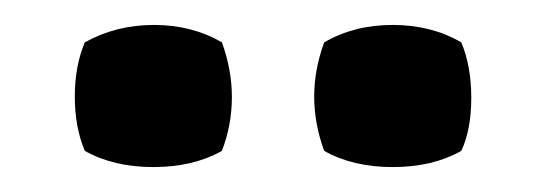

<svg xmlns="http://www.w3.org/2000/svg" viewBox="-20 -694 438 154"><path d="M240 -573Q232 -595 232 -616.5Q232 -638 240 -660Q264 -674 295 -674Q326 -674 350 -660Q358 -641 358 -615.5Q358 -590 350 -573Q327 -560 295 -560Q263 -560 240 -573ZM48 -573Q40 -592 40 -616.5Q40 -641 48 -660Q73 -674 103.5 -674Q134 -674 158 -660Q166 -638 166 -616Q166 -594 158 -573Q135 -560 103 -560Q71 -560 48 -573Z"/></svg>

Font: Signika Negative
Style: Semibold
Weight: 600
Designer: Anna Giedrys
Foundry: Anna Giedrys
Version: Version 1.001